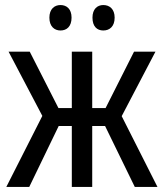

<svg xmlns="http://www.w3.org/2000/svg" viewBox="-20 -742 651 762"><path d="M176 -672C176 -637 196 -621 220 -621C245 -621 264 -637 264 -672C264 -706 245 -722 220 -722C196 -722 176 -706 176 -672ZM347 -672C347 -637 365 -621 390 -621C415 -621 435 -637 435 -672C435 -706 415 -722 390 -722C366 -722 347 -706 347 -672ZM5 0H96L213 -242H265V0H346V-242H397L515 0H605L463 -281L597 -537H512L399 -313H346V-537H265V-313H212L98 -537H14L148 -282Z"/></svg>

Font: Noto Sans Condensed
Style: Regular
Weight: 400
Width: 3
Designer: Monotype Design Team
Foundry: Monotype Imaging Inc.
Version: Version 2.013